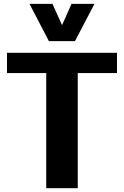

<svg xmlns="http://www.w3.org/2000/svg" viewBox="-20 -988 651 1008"><path d="M222.7 0V-604.5H16.6V-710.9H594.2V-604.5H388.2V0ZM236.8 -772 134.8 -967.8H255.4L305.7 -856L355.5 -967.8H476.1L373.5 -772Z"/></svg>

Font: Comme
Style: Bold
Weight: 700
Version: Version 1.000;gftools[0.9.27]